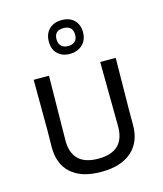

<svg xmlns="http://www.w3.org/2000/svg" viewBox="-111 -820 772 909"><g transform="rotate(-15 274.5 -365.5)"><path d="M475 -173V-245L478 -498H402L405 -185C406.3 -100.3 363.3 -58 276 -58C188.7 -58 145.7 -100.3 147 -185L151 -498H76L77 -249L76 -173C74.7 -115.7 91 -71.5 125 -40.5C159 -9.5 208.3 6 273 6C338.3 6 388.5 -9.7 423.5 -41C458.5 -72.3 475.7 -116.3 475 -173ZM338 -714.5C323.3 -729.5 303 -737 277 -737C251 -737 230.3 -729.5 215 -714.5C199.7 -699.5 192 -679.3 192 -654C192 -628 199.7 -607.8 215 -593.5C230.3 -579.2 250 -572 274 -572C298.7 -572 319.2 -579.5 335.5 -594.5C351.8 -609.5 360 -630 360 -656C360 -680 352.7 -699.5 338 -714.5ZM230 -655C230 -683.7 245 -698 275 -698C305.7 -698 321 -683 321 -653C321 -639 316.8 -628.3 308.5 -621C300.2 -613.7 289.3 -610 276 -610C262 -610 250.8 -613.8 242.5 -621.5C234.2 -629.2 230 -640.3 230 -655Z"/></g></svg>

Font: Alegreya Sans SC
Style: Regular
Weight: 400
Designer: Juan Pablo del Peral
Foundry: Huerta Tipografica
Version: Version 1.000;PS 001.000;hotconv 1.0.70;makeotf.lib2.5.58329